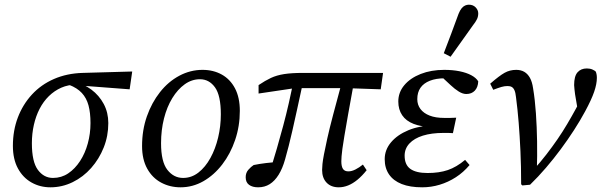

<svg xmlns="http://www.w3.org/2000/svg" viewBox="-20 -786 2566 819"><path d="M195 13Q151 13 114.5 -7.5Q78 -28 56.5 -67.5Q35 -107 35 -164Q35 -229 56 -284.5Q77 -340 116 -382.5Q155 -425 210 -449Q265 -473 332 -475L544 -481L533 -405L323 -421L307 -425Q271 -425 241.5 -412Q212 -399 188.5 -376Q165 -353 149 -322Q133 -291 124.5 -253.5Q116 -216 116 -175Q116 -96 141.5 -61.5Q167 -27 206 -27Q242 -27 271 -46.5Q300 -66 321.5 -99Q343 -132 354.5 -174Q366 -216 366 -261Q366 -305 357.5 -336.5Q349 -368 329 -389.5Q309 -411 275 -424L294 -438Q336 -429 369.5 -404Q403 -379 422.5 -342.5Q442 -306 442 -261Q442 -206 422.5 -157Q403 -108 369 -69.5Q335 -31 290 -9Q245 13 195 13Z M750 13Q705 13 667.5 -7Q630 -27 608 -66.5Q586 -106 586 -163Q586 -231 606.5 -289.5Q627 -348 662.5 -393Q698 -438 745 -463Q792 -488 844 -488Q890 -488 926 -468Q962 -448 982.5 -409Q1003 -370 1003 -313Q1003 -248 983 -189Q963 -130 928 -84.5Q893 -39 847.5 -13Q802 13 750 13ZM761 -27Q797 -27 826.5 -50Q856 -73 877.5 -112Q899 -151 910.5 -199.5Q922 -248 922 -298Q922 -379 897 -413.5Q872 -448 833 -448Q798 -448 768 -426.5Q738 -405 715 -367.5Q692 -330 679.5 -280.5Q667 -231 667 -175Q667 -96 694 -61.5Q721 -27 761 -27Z M1081 13Q1057 13 1042.5 2.5Q1028 -8 1028 -30Q1028 -49 1039.5 -62Q1051 -75 1062 -82Q1086 -87 1115 -90.5Q1144 -94 1172 -95L1161 -71L1132 -56Q1147 -104 1161 -152.5Q1175 -201 1188 -249.5Q1201 -298 1212 -346.5Q1223 -395 1233 -443L1274 -442Q1258 -367 1246.5 -315.5Q1235 -264 1227 -228Q1219 -192 1211.5 -163.5Q1204 -135 1196 -106Q1185 -67 1168.5 -40.5Q1152 -14 1130.5 -0.5Q1109 13 1081 13ZM1083 -387V-423Q1111 -442 1135.5 -453.5Q1160 -465 1192 -470Q1224 -475 1272 -475H1614L1604 -405L1459 -410H1238ZM1425 13Q1392 13 1373 -7Q1354 -27 1354 -61Q1354 -71 1355.5 -86.5Q1357 -102 1362 -128Q1367 -154 1376 -195Q1385 -236 1401 -296.5Q1417 -357 1440 -442H1491Q1475 -356 1465 -298.5Q1455 -241 1449 -206Q1443 -171 1440.5 -151Q1438 -131 1437 -119.5Q1436 -108 1436 -98Q1436 -76 1443 -65.5Q1450 -55 1466 -55Q1480 -55 1496 -63Q1512 -71 1528 -84L1544 -60Q1525 -36 1505 -19.5Q1485 -3 1465 5Q1445 13 1425 13Z M1781 13Q1729 13 1693.5 -1Q1658 -15 1639.5 -42Q1621 -69 1621 -107Q1621 -147 1648 -179Q1675 -211 1722 -230.5Q1769 -250 1827 -250L1825 -243Q1777 -245 1744.5 -257.5Q1712 -270 1695.5 -294.5Q1679 -319 1679 -353Q1679 -392 1704.5 -422.5Q1730 -453 1774.5 -470.5Q1819 -488 1875 -488Q1911 -488 1940.5 -482Q1970 -476 1990.5 -465Q2011 -454 2020 -439Q2019 -414 2005.5 -399.5Q1992 -385 1969 -385Q1954 -385 1937 -395.5Q1920 -406 1902 -423L1860 -462H1932L1937 -445Q1920 -449 1906 -450.5Q1892 -452 1877 -452Q1840 -452 1813.5 -441.5Q1787 -431 1773.5 -411.5Q1760 -392 1760 -363Q1760 -339 1773.5 -321Q1787 -303 1812.5 -293Q1838 -283 1875 -283Q1893 -283 1900 -283Q1907 -283 1926 -284L1912 -218Q1903 -219 1893 -219Q1883 -219 1872 -219Q1821 -219 1784 -207.5Q1747 -196 1726.5 -174Q1706 -152 1706 -122Q1706 -83 1730.5 -65.5Q1755 -48 1804 -48Q1853 -48 1890 -60.5Q1927 -73 1964 -104L1983 -82Q1957 -51 1924.5 -30Q1892 -9 1855.5 2Q1819 13 1781 13ZM1873 -559Q1889 -601 1905 -643Q1921 -685 1936 -727Q1942 -742 1949 -750.5Q1956 -759 1964 -762.5Q1972 -766 1980 -766Q1998 -766 2009 -754.5Q2020 -743 2020 -729Q2020 -716 2015 -705Q2010 -694 1996 -676Q1973 -643 1949 -610Q1925 -577 1902 -544Z M2203 0Q2203 -77 2200 -141.5Q2197 -206 2192.5 -262.5Q2188 -319 2181 -372Q2179 -391 2174.5 -401Q2170 -411 2163 -415Q2156 -419 2145 -419Q2132 -419 2118.5 -415Q2105 -411 2084 -403L2071 -429Q2110 -463 2132.5 -475.5Q2155 -488 2182 -488Q2202 -488 2216.5 -479.5Q2231 -471 2240.5 -454Q2250 -437 2254 -409Q2262 -361 2266 -303Q2270 -245 2271 -183Q2272 -121 2270 -59L2255 -61Q2285 -94 2310.5 -127Q2336 -160 2358 -192Q2380 -224 2399.5 -257Q2419 -290 2437 -323Q2445 -337 2449.5 -346.5Q2454 -356 2458 -366L2445 -313L2433 -384Q2432 -394 2430.5 -405Q2429 -416 2429 -423Q2429 -461 2443.5 -477.5Q2458 -494 2483 -494Q2497 -494 2507 -489.5Q2517 -485 2521 -481Q2523 -477 2524.5 -470Q2526 -463 2526 -454Q2526 -428 2514.5 -394.5Q2503 -361 2476 -311Q2455 -272 2428.5 -231Q2402 -190 2372 -149.5Q2342 -109 2309 -70.5Q2276 -32 2241 2L2208 5Z"/></svg>

Font: Source Serif 4
Style: Italic
Weight: 400
Italic angle: -12°
Designer: Frank Grießhammer
Foundry: Adobe Systems Incorporated
Version: Version 4.004;hotconv 1.0.116;makeotfexe 2.5.65601